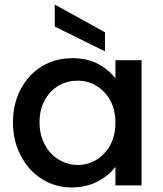

<svg xmlns="http://www.w3.org/2000/svg" viewBox="-20 -816 718 845"><path d="M37 -278C37 -278 37 -278 37 -278C37 -223 49 -173 72 -130C95 -86 126 -52 165 -28C204 -3 248 9 295 9C295 9 295 9 295 9C338 9 376 0 409 -17C442 -34 469 -56 488 -82C488 -82 488 0 488 0C488 0 603 0 603 0C603 0 603 -551 603 -551C603 -551 488 -551 488 -551C488 -551 488 -471 488 -471C488 -471 488 -471 488 -471C469 -496 443 -518 411 -535C378 -552 340 -560 297 -560C297 -560 297 -560 297 -560C249 -560 205 -548 166 -525C126 -501 95 -468 72 -425C49 -382 37 -333 37 -278ZM488 -276C488 -276 488 -276 488 -276C488 -238 480 -205 465 -177C449 -148 428 -127 403 -112C378 -97 350 -90 321 -90C321 -90 321 -90 321 -90C292 -90 265 -98 240 -113C214 -128 193 -149 178 -178C162 -207 154 -240 154 -278C154 -278 154 -278 154 -278C154 -316 162 -349 178 -377C193 -404 214 -425 239 -440C264 -454 292 -461 321 -461C321 -461 321 -461 321 -461C350 -461 378 -454 403 -439C428 -424 449 -403 465 -375C480 -347 488 -314 488 -276ZM221 -796C221 -796 221 -699 221 -699C221 -699 442 -590 442 -590C442 -590 442 -674 442 -674C442 -674 221 -796 221 -796Z"/></svg>

Font: Girnar Poppins
Style: Medium
Weight: 500
Designer: Ninad Kale (Devanagari), Jonny Pinhorn (Latin)
Foundry: Indian Type Foundry
Version: ""